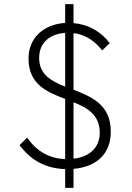

<svg xmlns="http://www.w3.org/2000/svg" viewBox="-20 -802 635 922"><path d="M293 100H333V9C444 -1 512 -63 512 -170C512 -299 421 -337 333 -371V-643C390 -636 433 -607 471 -560L507 -595C465 -650 405 -685 333 -691V-782H293V-692C189 -685 117 -620 117 -521C117 -396 206 -360 293 -327V-38C217 -41 158 -74 110 -141L74 -105C127 -34 197 7 293 10ZM168 -524C168 -595 217 -639 293 -644V-386C225 -413 168 -444 168 -524ZM333 -40V-311C401 -284 459 -250 459 -164C459 -93 409 -48 333 -40Z"/></svg>

Font: MV Cash ExtraLight
Style: Regular
Weight: 200
Designer: Rodrigo Fuenzalida
Foundry: fragTYPE
Version: Version 1.100;Glyphs 3.1.2 (3151)